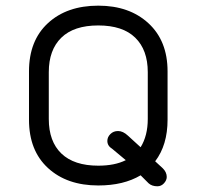

<svg xmlns="http://www.w3.org/2000/svg" viewBox="-20 -650 698 682"><path d="M153.3 -393.6V-227.5Q153.3 -147.5 198.2 -104.5Q243.2 -61.5 329.1 -61.5Q387.7 -61.5 426.8 -81.1L378.9 -121.1Q361.3 -131.8 361.3 -149.4Q361.3 -163.1 372.1 -173.8Q382.8 -184.6 399.4 -184.6Q417 -184.6 434.6 -168L479.5 -127Q504.9 -168 504.9 -227.5V-393.6Q504.9 -472.7 460.4 -516.1Q416 -559.6 329.1 -559.6Q242.2 -559.6 197.8 -516.1Q153.3 -472.7 153.3 -393.6ZM329.1 8.8Q217.8 8.8 150.4 -53.2Q83 -115.2 83 -224.6V-396.5Q83 -505.9 150.4 -567.9Q217.8 -629.9 329.1 -629.9Q439.5 -629.9 507.3 -567.4Q575.2 -504.9 575.2 -396.5V-224.6Q575.2 -134.8 531.2 -77.1L558.6 -51.8Q572.3 -38.1 572.3 -21.5Q572.3 -9.8 562.5 1Q552.7 11.7 539.1 11.7Q519.5 11.7 507.8 1L479.5 -27.3Q418.9 8.8 329.1 8.8Z"/></svg>

Font: Jura
Style: DemiBold
Weight: 600
Version: Version 2.4